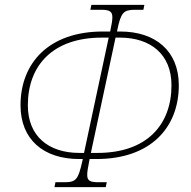

<svg xmlns="http://www.w3.org/2000/svg" viewBox="-20 -750 783 786"><path d="M203 16H413L417 -4H384C350 -4 337 -9 337 -34C337 -47 340 -64 345 -89L347 -99H375C597 -99 712 -228 712 -401C712 -541 617 -621 472 -621H459L460 -626C475 -699 485 -710 534 -710H567L571 -730H354L350 -710H393C429 -710 440 -703 440 -679C440 -667 437 -649 432 -626L431 -621H401C180 -621 64 -492 64 -319C64 -179 158 -99 304 -99H319L317 -90C300 -15 292 -4 243 -4H207ZM305 -124C179 -124 94 -192 94 -319C94 -482 196 -596 397 -596H425L324 -124ZM352 -124 453 -596H471C596 -596 682 -528 682 -401C682 -239 581 -124 379 -124Z"/></svg>

Font: Noto Serif SemiCondensed Thin
Style: Italic
Weight: 100
Width: 4
Italic angle: -12°
Designer: Monotype Design Team
Foundry: Monotype Imaging Inc.
Version: Version 2.013